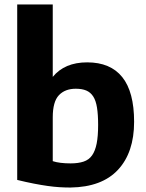

<svg xmlns="http://www.w3.org/2000/svg" viewBox="-20 -828 654 859"><path d="M295 11Q271 11 246.5 9.5Q222 8 193.5 4Q165 0 131.5 -6.5Q98 -13 57 -23V-808H216V-484Q269 -549 370 -549Q474 -549 527 -483Q580 -417 580 -283Q580 -146 508 -68.5Q436 9 295 11ZM296 -97Q330 -97 354 -105Q378 -113 392 -133Q406 -153 412.5 -186Q419 -219 419 -269Q419 -315 414 -346.5Q409 -378 397 -396.5Q385 -415 366 -423Q347 -431 319 -431Q271 -431 243.5 -402Q216 -373 216 -303V-107Q231 -102 251.5 -99.5Q272 -97 296 -97Z"/></svg>

Font: Encode Sans Narrow
Style: Bold
Weight: 700
Designer: Pablo Impallari, Andres Torresi
Foundry: Pablo Impallari, Andres Torresi
Version: Version 1.000; ttfautohint (v1.00) -l 8 -r 50 -G 200 -x 14 -